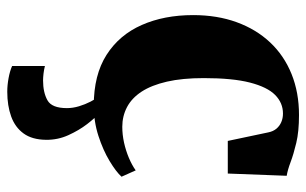

<svg xmlns="http://www.w3.org/2000/svg" viewBox="-174 -406 822 515"><g transform="rotate(90 237.5 -149.0)"><path d="M263.5 11Q181.5 11 127.8 -23.2Q74 -57.5 47.5 -117.8Q21 -178 21 -255.5Q21 -320 40 -372.2Q59 -424.5 94.2 -462Q129.5 -499.5 179 -519.5Q228.5 -539.5 289 -539.5Q333.5 -539.5 363.8 -532.2Q394 -525 415.2 -517Q436.5 -509 452 -506.5L446 -348.5H358.5L335.5 -457.5Q333 -470 325.8 -478.8Q318.5 -487.5 308 -492Q297.5 -496.5 285 -496.5Q256.5 -496.5 235.2 -475.5Q214 -454.5 202 -408Q190 -361.5 190 -284Q190 -226.5 199.5 -185.2Q209 -144 226.2 -117.5Q243.5 -91 267.8 -78.2Q292 -65.5 320.5 -65.5Q341.5 -65.5 363 -70.2Q384.5 -75 404 -83.2Q423.5 -91.5 437.5 -101.5L454.5 -63.5Q441.5 -49 412.5 -31.5Q383.5 -14 345 -1.5Q306.5 11 263.5 11ZM226.5 243Q209 243 190 239.5Q171 236 157.5 230V142Q167 144.5 178.2 145.8Q189.5 147 196 147Q228.5 147 249.5 135.2Q270.5 123.5 270.5 83Q270.5 67 265.5 50.5Q260.5 34 253.2 19.8Q246 5.5 239 -2.5L268 -6.5L285 -2.5Q297 7.5 313.5 29Q330 50.5 343 79Q356 107.5 355.5 139.5Q355 176.5 338.5 199.2Q322 222 293 232.5Q264 243 226.5 243Z"/></g></svg>

Font: Merriweather 96pt ExtraBold
Style: Regular
Weight: 800
Version: Version 2.100